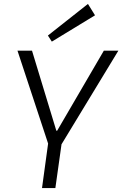

<svg xmlns="http://www.w3.org/2000/svg" viewBox="-20 -958 623 978"><path d="M69 -700H143L267 -292H271L509 -700H583L294 -224H226ZM230 -263H299L262 0H194ZM464 -880 244 -746 224 -777 428 -938Z"/></svg>

Font: Pathway Extreme 28pt Light
Style: Italic
Weight: 300
Italic angle: -8°
Designer: Eduardo Rodriguez Tunni
Foundry: Eduardo Rodriguez Tunni
Version: Version 1.001;gftools[0.9.26]